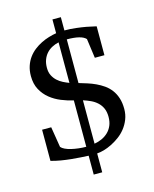

<svg xmlns="http://www.w3.org/2000/svg" viewBox="-124 -826 812 1012"><g transform="rotate(-15 281.5 -320.0)"><path d="M414.1 -170.9Q414.1 -198.2 405.3 -217.8Q396.5 -237.3 381.3 -251.2Q366.2 -265.1 346.7 -274.2Q327.1 -283.2 306.2 -290V-53.2Q327.1 -56.6 346.7 -65.4Q366.2 -74.2 381.3 -88.6Q396.5 -103 405.3 -123.5Q414.1 -144 414.1 -170.9ZM261.2 -618.2Q241.2 -613.8 224.1 -604.7Q207 -595.7 194.3 -581.5Q181.6 -567.4 174.3 -548.1Q167 -528.8 167 -503.9Q167 -479.5 176 -461.9Q185.1 -444.3 198.7 -431.9Q212.4 -419.4 229 -411.1Q245.6 -402.8 261.2 -397ZM504.9 -189.9Q504.9 -159.2 494.6 -133.3Q484.4 -107.4 468 -86.7Q451.7 -65.9 430.4 -50.3Q409.2 -34.7 387 -23.7Q364.7 -12.7 343.8 -6.8Q322.8 -1 306.2 0V103H259.8V0Q241.2 -1 216.8 -2.4Q192.4 -3.9 165.8 -6.6Q139.2 -9.3 111.3 -13.9Q83.5 -18.6 58.1 -25.9V-195.8H107.9L126 -84Q132.8 -75.7 146.7 -69.1Q160.6 -62.5 179 -58.1Q197.3 -53.7 218.3 -51.3Q239.3 -48.8 259.8 -48.8V-301.8Q227.1 -309.1 194.1 -322.5Q161.1 -335.9 134.5 -357.4Q107.9 -378.9 91.1 -409.9Q74.2 -440.9 74.2 -483.9Q74.2 -514.2 82.5 -538.8Q90.8 -563.5 105 -582.8Q119.1 -602.1 137.9 -616.7Q156.7 -631.3 177.5 -641.6Q198.2 -651.9 220 -658.4Q241.7 -665 261.2 -668V-743.2H307.1V-670.9Q339.4 -670.9 369.9 -667.2Q400.4 -663.6 424.3 -659.2Q452.1 -653.8 477.1 -647.9V-490.2H424.8L410.2 -596.2Q386.7 -622.1 307.1 -622.1V-383.8Q328.6 -377.4 351.8 -370.1Q375 -362.8 397 -352.5Q418.9 -342.3 438.5 -328.6Q458 -314.9 472.9 -295.4Q487.8 -275.9 496.3 -250Q504.9 -224.1 504.9 -189.9Z"/></g></svg>

Font: BabelStone Ogham Pictish
Style: Italic
Weight: 400
Italic angle: -30°
Designer: Andrew West
Foundry: BabelStone
Version: Version 1.02 March 14, 2022